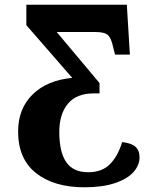

<svg xmlns="http://www.w3.org/2000/svg" viewBox="-20 -556 649 816"><path d="M57 3Q57 -94 118.5 -154.5Q180 -215 287 -225L92 -449V-536H519L532 -324H469L461 -355Q453 -394 438.5 -407Q424 -420 385 -420H221L403 -203V-159H377Q305 -159 268.5 -115Q232 -71 232 5Q232 90 261.5 133Q291 176 355 176Q413 176 447 142Q481 108 499 48Q538 52 555.5 67.5Q573 83 573 113Q573 146 547.5 175Q522 204 469 222Q416 240 339 240Q210 240 133.5 180Q57 120 57 3Z"/></svg>

Font: Noto Serif ExtraBold
Style: Regular
Weight: 800
Designer: Monotype Design Team
Foundry: Monotype Imaging Inc.
Version: Version 1.001